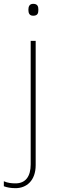

<svg xmlns="http://www.w3.org/2000/svg" viewBox="-70 -741 297 1001"><path d="M78 -690C78 -673 83 -659 103 -659C127 -659 130 -673 130 -690C130 -706 127 -721 103 -721C83 -721 78 -706 78 -690ZM11 240C68 240 116 201 116 120V-528H90V116C90 178 64 215 11 215C-9 215 -30 213 -50 204V230C-34 236 -14 240 11 240Z"/></svg>

Font: Noto Sans Telugu Thin
Style: Regular
Weight: 100
Designer: Jelle Bosma - Monotype Design Team
Foundry: Monotype Imaging Inc.
Version: Version 2.005